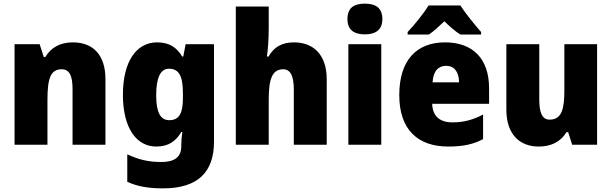

<svg xmlns="http://www.w3.org/2000/svg" viewBox="-20 -796 3364 1056"><path d="M381 -563C310 -563 260 -534 229 -482H221L198 -553H60V0H241V-246C241 -362 257 -415 319 -415C364 -415 379 -377 379 -304V0H560V-360C560 -497 489 -563 381 -563Z M844 -563C731 -563 656 -459 656 -275C656 -93 729 10 840 10C909 10 949 -22 977 -70H983C979 -46 977 -18 977 1V10C977 68 939 95 868 95C795 95 744 82 680 53V204C737 230 797 240 877 240C1069 240 1157 150 1157 -17V-553H1001L988 -485H982C952 -535 912 -563 844 -563ZM909 -418C968 -418 986 -372 986 -281V-256C986 -174 966 -135 911 -135C863 -135 839 -177 839 -272C839 -369 863 -418 909 -418Z M1458 -641V-760H1277V0H1458V-247C1458 -358 1475 -415 1538 -415C1577 -415 1596 -378 1596 -304V0H1777V-360C1777 -498 1701 -563 1597 -563C1534 -563 1488 -540 1457 -485H1448C1453 -520 1458 -572 1458 -641Z M1987 -776C1929 -776 1891 -755 1891 -691C1891 -629 1930 -607 1987 -607C2042 -607 2083 -629 2083 -691C2083 -755 2043 -776 1987 -776ZM2077 -553H1896V0H2077Z M2512 -766H2337C2312 -724 2256 -655 2222 -620V-606H2339C2367 -625 2391 -648 2424 -679C2456 -648 2482 -625 2512 -606H2626V-620C2590 -661 2541 -721 2512 -766ZM2428 -563C2273 -563 2176 -467 2176 -273C2176 -81 2280 10 2445 10C2529 10 2585 -3 2637 -31V-166C2579 -136 2530 -123 2468 -123C2395 -123 2359 -161 2357 -225H2670V-310C2670 -476 2578 -563 2428 -563ZM2434 -434C2479 -434 2504 -400 2505 -343H2359C2363 -408 2393 -434 2434 -434Z M3264 -553H3084V-300C3084 -197 3070 -138 3003 -138C2962 -138 2946 -176 2946 -249V-553H2765V-193C2765 -56 2839 10 2943 10C3008 10 3063 -14 3095 -69H3105L3127 0H3264Z"/></svg>

Font: Noto Sans Gujarati UI SemiCondensed Black
Style: Regular
Weight: 900
Width: 4
Designer: Jelle Bosma - Monotype Design Team, Universal Thirst
Foundry: Monotype Imaging Inc.
Version: Version 2.106